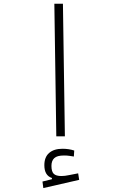

<svg xmlns="http://www.w3.org/2000/svg" viewBox="-20 -713 626 1004"><path d="M274.4 0 264.2 -693.4H309.1L319.3 0ZM206.5 270.5 202.1 236.3 251.5 224.1V217.8Q211.9 204.6 211.9 150.9Q211.9 108.4 237.1 86.7Q262.2 64.9 307.1 64.9Q339.8 64.9 368.2 74.2L366.2 105.5Q353.5 103.5 341.8 101.8Q330.1 100.1 314.5 100.1Q278.3 100.1 263.7 114Q249 127.9 249 154.3Q249 184.1 261 195.8Q272.9 207.5 301.3 207.5Q318.4 207.5 341.8 202.6Q365.2 197.8 388.7 193.4L394 227.5Z"/></svg>

Font: Cascadia Code NF ExtraLight
Style: Regular
Weight: 200
Monospace: yes
Designer: Aaron Bell
Foundry: Saja Typeworks
Version: Version 2404.023; ttfautohint (v1.8.4)